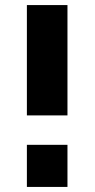

<svg xmlns="http://www.w3.org/2000/svg" viewBox="-20 -737 373 757"><path d="M86 -282V-717H246V-282ZM86 0V-166H246V0Z"/></svg>

Font: Raleway Thin ExtraBold
Style: Regular
Weight: 800
Version: Version 4.026